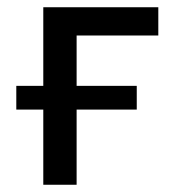

<svg xmlns="http://www.w3.org/2000/svg" viewBox="-20 -510 488 530"><path d="M99.5 0V-490H417V-412H191.5V0ZM25 -207.5V-273H357.5V-207.5Z"/></svg>

Font: Geologica Roman Light
Style: Regular
Weight: 300
Designer: Sindre Bremnes, Frode Helland
Foundry: Monokrom Skriftforlag AS
Version: Version 1.010;gftools[0.9.28]